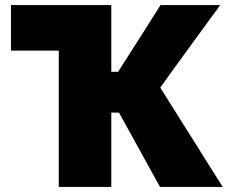

<svg xmlns="http://www.w3.org/2000/svg" viewBox="-20 -733 907 753"><path d="M210.5 0V-534.5H23V-713H416.5V-451.5H443L509 -554.5Q532 -591 555.5 -627.5Q578.5 -664 609.5 -713H843.5Q802 -656.5 762.5 -602Q722.5 -547 682 -491.5L608.5 -389.5L689.5 -260.5Q715.5 -219.5 745.5 -171.5Q775.5 -123.5 804 -78.2Q832.5 -33 853.5 0H607.5Q582.5 -45 560.5 -85Q538.5 -125 517 -164L446.5 -291.5H416.5V0Z"/></svg>

Font: Heraclito ExtraBold
Style: Regular
Weight: 800
Designer: Kostas Bartsokas (font) & Cristiano Sobral (main changes)
Foundry: Kostas Bartsokas (font) & Cristiano Sobral (main changes)
Version: Version 1.00;July 8, 2020;FontCreator 13.0.0.2655 64-bit